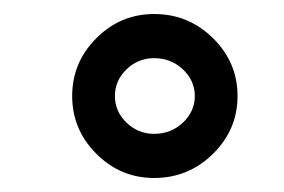

<svg xmlns="http://www.w3.org/2000/svg" viewBox="-20 -835 405 274"><path d="M319 -698Q319 -650 284 -615.5Q249 -581 200 -581Q152 -581 117.5 -615.5Q83 -650 83 -698Q83 -746 117.5 -780.5Q152 -815 200 -815Q249 -815 284 -780.5Q319 -746 319 -698ZM144 -698Q144 -676 160.5 -660Q177 -644 200 -644Q224 -644 241 -660Q258 -676 258 -698Q258 -720 241 -736Q224 -752 200 -752Q177 -752 160.5 -736Q144 -720 144 -698Z"/></svg>

Font: Montserrat arm2 SemiBold
Style: Regular
Weight: 600
Designer: Julieta Ulanovsky
Foundry: Julieta Ulanovsky
Version: Version 6.000